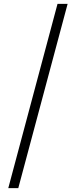

<svg xmlns="http://www.w3.org/2000/svg" viewBox="-20 -801 394 998"><path d="M331.5 -781 75 177H23L279 -781Z"/></svg>

Font: Merriweather 120pt
Style: Regular
Weight: 400
Version: Version 2.100